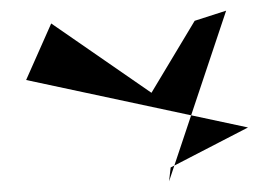

<svg xmlns="http://www.w3.org/2000/svg" viewBox="-20 -618 514 360"><path d="M29 -468 445 -379 300 -304 297 -278 404 -598 345 -579 264 -444 76 -574Z"/></svg>

Font: Interstorm
Style: Regular
Weight: 400
Version: Version 0.7